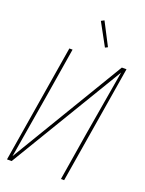

<svg xmlns="http://www.w3.org/2000/svg" viewBox="-175 -1042 849 1124"><g transform="rotate(20 250.0 -480.0)"><path d="M16 0 137 -735H157L109 -441Q92 -338 74.5 -235Q57 -132 40 -29L464 -735H493L372 0H352L400 -294Q417 -397 435 -500Q453 -603 470 -706L45 0ZM331 -811 255 -950 274 -960 347 -819Z"/></g></svg>

Font: Iosevka Thin Oblique
Style: Regular
Weight: 100
Italic angle: -9°
Monospace: yes
Designer: Belleve Invis
Foundry: Belleve Invis
Version: Version 32.5.0; ttfautohint (v1.8.4)